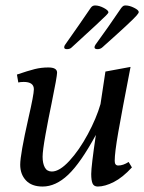

<svg xmlns="http://www.w3.org/2000/svg" viewBox="-20 -673 529 703"><path d="M54 -70Q54 -107 84 -240Q104 -327 104 -346Q104 -373 67 -373Q55 -373 47 -371L42 -400Q83 -414 107 -420Q131 -426 157 -426Q189 -426 189 -407Q189 -393 169 -295Q157 -238 146.5 -179.5Q136 -121 136 -99Q136 -75 144 -60Q152 -45 170 -45Q198 -45 234 -84Q270 -123 301.5 -181.5Q333 -240 348 -292L366 -411L458 -428Q426 -263 413 -188.5Q400 -114 400 -84Q400 -67 413 -67Q431 -67 451 -80L463 -60Q429 -23 396.5 -6.5Q364 10 338 10Q324 10 319 -1Q314 -12 314 -36Q314 -64 331 -179Q275 -76 229.5 -33Q184 10 136 10Q96 10 75 -12.5Q54 -35 54 -70ZM326 -500Q326 -504 330 -510Q374 -570 424 -644Q429 -650 432 -651.5Q435 -653 440 -653Q454 -653 471 -644.5Q488 -636 488 -629Q488 -625 480 -616Q463 -596 354 -499Q347 -493 337 -493Q326 -493 326 -500ZM215 -500Q215 -505 219 -510Q272 -585 312 -644Q318 -653 328 -653Q343 -653 360 -644Q377 -635 377 -628Q377 -625 368 -616Q358 -605 242 -499Q236 -493 225 -493Q215 -493 215 -500Z"/></svg>

Font: Unna
Style: Italic
Weight: 400
Italic angle: -8.05°
Designer: Jorge de Buen Unna
Foundry: Omnibus-Type
Version: Version 2.008